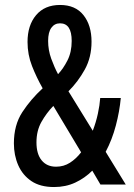

<svg xmlns="http://www.w3.org/2000/svg" viewBox="-20 -744 540 774"><path d="M198 10Q142 10 106.5 -14Q71 -38 53.5 -78Q36 -118 36 -166Q36 -240 70 -292Q104 -344 152 -388Q127 -432 109 -478Q91 -524 91 -575Q91 -642 125.5 -683Q160 -724 222 -724Q284 -724 316.5 -683Q349 -642 349 -576Q349 -513 322 -464Q295 -415 256 -376L354 -217Q367 -251 374.5 -285.5Q382 -320 384 -349H467Q462 -295 447 -238Q432 -181 406 -132L487 0H385L352 -56Q322 -26 283.5 -8Q245 10 198 10ZM174 -579Q174 -542 186.5 -507.5Q199 -473 214 -445Q235 -467 252 -500.5Q269 -534 269 -579Q269 -650 222 -650Q200 -650 187 -632Q174 -614 174 -579ZM127 -170Q127 -123 148 -97.5Q169 -72 206 -72Q237 -72 262 -88Q287 -104 307 -130L195 -317Q167 -288 147 -252.5Q127 -217 127 -170Z"/></svg>

Font: Noto Sans Mono ExtraCondensed Medium
Style: Regular
Weight: 500
Width: 2
Designer: Monotype Design Team
Foundry: Monotype Imaging Inc.
Version: Version 2.014